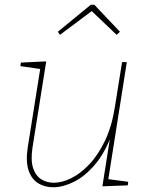

<svg xmlns="http://www.w3.org/2000/svg" viewBox="-20 -784 634 810"><path d="M208 6Q171 7 142 -10.5Q113 -28 100.5 -65.5Q88 -103 97 -162L151 -502L156 -492L66 -505L68 -520L175 -525L117 -161Q109 -108 119.5 -75.5Q130 -43 153.5 -28Q177 -13 207 -13Q241 -13 280 -32Q319 -51 356.5 -90.5Q394 -130 423 -190.5Q452 -251 465 -335L495 -522H515L436 -22L431 -29L521 -17L519 -2L412 2L447 -220L453 -221Q423 -139 380.5 -89.5Q338 -40 293 -17.5Q248 5 208 6ZM233 -637 224 -650 363 -764H378L486 -650L472 -637L363 -741H372Z"/></svg>

Font: Bitter Thin Thin
Style: Italic
Weight: 250
Italic angle: -9°
Version: Version 2.002